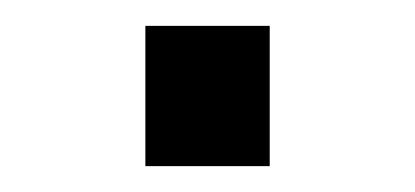

<svg xmlns="http://www.w3.org/2000/svg" viewBox="-20 -345 318 147"><path d="M91.3 -217.8H186.5V-325.2H91.3Z"/></svg>

Font: Arimo
Style: Regular
Weight: 400
Designer: Steve Matteson
Foundry: Monotype Imaging Inc.
Version: Version 1.32